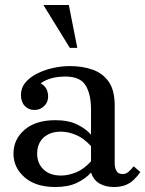

<svg xmlns="http://www.w3.org/2000/svg" viewBox="-20 -740 583 770"><path d="M437 10Q403 10 379 -4Q355 -18 345 -48V-301Q345 -363 323 -398Q301 -433 243 -433Q214 -433 189.5 -427Q165 -421 143 -406Q159 -397 166 -383.5Q173 -370 173 -353Q173 -330 157 -314.5Q141 -299 118 -299Q95 -299 79.5 -315Q64 -331 64 -359Q64 -387 81 -408Q98 -429 127 -444Q156 -459 191 -467Q226 -475 261 -475Q310 -475 350.5 -461Q391 -447 415.5 -413Q440 -379 440 -316V-83Q440 -69 446.5 -55.5Q453 -42 472 -42Q485 -42 495.5 -51Q506 -60 516 -73L543 -50Q531 -33 516.5 -19Q502 -5 482.5 2.5Q463 10 437 10ZM202 10Q123 10 78.5 -29Q34 -68 34 -124Q34 -181 78.5 -219.5Q123 -258 202 -258Q254 -258 289 -241Q324 -224 345 -200V-154Q316 -186 284.5 -199Q253 -212 225 -212Q180 -212 154.5 -188Q129 -164 129 -124Q129 -85 154.5 -60.5Q180 -36 225 -36Q253 -36 284.5 -48.5Q316 -61 345 -93V-48Q324 -24 289 -7Q254 10 202 10ZM260 -548 154 -720H256L290 -548Z"/></svg>

Font: Brygada 1918 Medium
Style: Regular
Weight: 500
Designer: Mateusz Machalski | Borys Kosmynka | Przemek Hoffer
Foundry: NIEPODLEGLA 2018
Version: Version 3.006